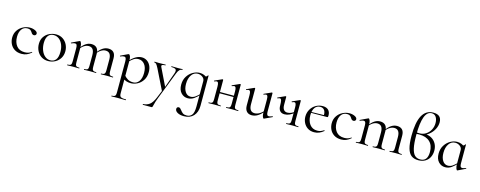

<svg xmlns="http://www.w3.org/2000/svg" viewBox="-35 -1641 7092 2838"><g transform="rotate(15 3511.0 -222.0)"><path d="M36 -185Q36 -249 68 -296.5Q100 -344 150.5 -369.5Q201 -395 254 -395Q298 -395 334.5 -377.5Q371 -360 371 -334Q371 -321 361.5 -311.5Q352 -302 336 -302Q309 -302 292 -335Q279 -355 264 -365Q249 -375 221 -375Q165 -375 133.5 -331.5Q102 -288 102 -215Q102 -131 144 -77Q186 -23 270 -23Q331 -23 372 -56H373Q376 -56 378.5 -53Q381 -50 379 -48Q344 -17 308.5 -2.5Q273 12 231 12Q166 12 122 -16.5Q78 -45 57 -90Q36 -135 36 -185Z M441 -198Q441 -263 472.5 -308.5Q504 -354 553.5 -376.5Q603 -399 654 -399Q713 -399 757 -370Q801 -341 824.5 -293.5Q848 -246 848 -193Q848 -131 819 -84.5Q790 -38 741.5 -12.5Q693 13 636 13Q578 13 533.5 -15.5Q489 -44 465 -92.5Q441 -141 441 -198ZM780 -165Q780 -227 759.5 -276Q739 -325 703 -352.5Q667 -380 621 -380Q567 -380 537.5 -341Q508 -302 508 -229Q508 -168 528 -117Q548 -66 584 -36Q620 -6 665 -6Q720 -6 750 -45Q780 -84 780 -165Z M1444 -12Q1471 -12 1484 -17.5Q1497 -23 1502 -37.5Q1507 -52 1507 -81V-240Q1507 -299 1486 -328Q1465 -357 1421 -357Q1386 -357 1349.5 -333.5Q1313 -310 1287 -270L1283 -282Q1325 -341 1366.5 -368.5Q1408 -396 1454 -396Q1507 -396 1535 -366Q1563 -336 1563 -275V-81Q1563 -51 1568 -37Q1573 -23 1586 -17.5Q1599 -12 1626 -12Q1629 -12 1629 -6Q1629 0 1626 0Q1603 0 1589 -1L1535 -2L1481 -1Q1467 0 1444 0Q1441 0 1441 -6Q1441 -12 1444 -12ZM1186 -12Q1213 -12 1226 -17.5Q1239 -23 1243.5 -37Q1248 -51 1248 -81V-240Q1248 -299 1227 -328Q1206 -357 1163 -357Q1127 -357 1091 -333.5Q1055 -310 1029 -270L1025 -282Q1067 -341 1108.5 -368.5Q1150 -396 1195 -396Q1248 -396 1276.5 -366Q1305 -336 1305 -277V-81Q1305 -51 1310 -37Q1315 -23 1328 -17.5Q1341 -12 1368 -12Q1371 -12 1371 -6Q1371 0 1368 0Q1345 0 1331 -1L1277 -2L1222 -1Q1209 0 1186 0Q1183 0 1183 -6Q1183 -12 1186 -12ZM929 -12Q956 -12 969 -17.5Q982 -23 986.5 -37Q991 -51 991 -81V-279Q991 -313 983 -328Q975 -343 956 -343Q940 -343 902 -328H900Q896 -328 894.5 -332.5Q893 -337 897 -339L1013 -394Q1015 -395 1019 -395Q1028 -395 1038 -372Q1048 -349 1048 -313V-81Q1048 -51 1052.5 -37Q1057 -23 1070 -17.5Q1083 -12 1110 -12Q1113 -12 1113 -6Q1113 0 1110 0Q1087 0 1074 -1L1020 -2L965 -1Q952 0 929 0Q926 0 926 -6Q926 -12 929 -12Z M1679 263Q1706 263 1719 257.5Q1732 252 1737 238Q1742 224 1742 194V-276Q1742 -312 1734 -327.5Q1726 -343 1706 -343Q1684 -343 1653 -329L1651 -328Q1647 -328 1645.5 -333Q1644 -338 1647 -340L1758 -393Q1760 -394 1765 -394Q1779 -394 1788.5 -370.5Q1798 -347 1798 -305V194Q1798 224 1805.5 238Q1813 252 1833.5 257.5Q1854 263 1898 263Q1900 263 1900 269Q1900 275 1898 275Q1864 275 1844 274L1771 273L1716 274Q1702 275 1679 275Q1676 275 1676 269Q1676 263 1679 263ZM1772 -30 1786 -85Q1817 -47 1850.5 -27.5Q1884 -8 1934 -8Q1987 -8 2021 -54.5Q2055 -101 2055 -184Q2055 -268 2018 -314.5Q1981 -361 1924 -361Q1884 -361 1851.5 -340Q1819 -319 1781 -278L1773 -286Q1824 -344 1871 -371.5Q1918 -399 1966 -399Q2007 -399 2042 -377Q2077 -355 2098 -313Q2119 -271 2119 -215Q2119 -140 2085 -88.5Q2051 -37 2001.5 -12Q1952 13 1904 13Q1865 13 1836 3.5Q1807 -6 1772 -30Z M2385 -10V18L2227 -303Q2204 -347 2192 -360.5Q2180 -374 2161 -374Q2159 -374 2159 -380Q2159 -386 2161 -386L2195 -385Q2207 -384 2228 -384L2292 -385Q2306 -386 2331 -386Q2333 -386 2333 -380Q2333 -374 2331 -374Q2273 -374 2273 -351Q2273 -345 2278 -335L2415 -53L2390 -15L2490 -294Q2498 -318 2498 -332Q2498 -355 2480 -364.5Q2462 -374 2421 -374Q2419 -374 2419 -380Q2419 -386 2421 -386Q2448 -386 2462 -385L2522 -384L2558 -385Q2568 -386 2589 -386Q2592 -386 2592 -380Q2592 -374 2589 -374Q2564 -374 2546 -356.5Q2528 -339 2512 -297L2350 120Q2324 186 2311 244Q2306 265 2303 270Q2300 275 2288 275H2158Q2156 275 2156 269Q2156 263 2158 263Q2216 261 2257.5 230Q2299 199 2334 114Z M2651 206Q2651 189 2660 181Q2669 173 2681 173Q2695 173 2704 180.5Q2713 188 2726 205Q2745 231 2765 245.5Q2785 260 2825 260Q2873 260 2902 225Q2931 190 2931 94V-361Q2951 -369 2960 -375Q2969 -381 2977 -395Q2978 -397 2982 -395.5Q2986 -394 2986 -392V70Q2986 166 2933.5 223.5Q2881 281 2787 281Q2727 281 2689 259.5Q2651 238 2651 206ZM2629 -161Q2629 -233 2663 -287Q2697 -341 2748.5 -370Q2800 -399 2852 -399Q2887 -399 2919 -386Q2951 -373 2971 -350L2931 -294Q2931 -331 2899 -355Q2867 -379 2827 -379Q2768 -379 2731.5 -326.5Q2695 -274 2695 -190Q2695 -115 2725.5 -69Q2756 -23 2807 -23Q2845 -23 2878.5 -46.5Q2912 -70 2947 -107L2955 -100Q2911 -50 2868.5 -20Q2826 10 2773 10Q2712 10 2670.5 -35Q2629 -80 2629 -161Z M3360 -12Q3388 -12 3401 -17Q3414 -22 3419 -36.5Q3424 -51 3424 -81V-268Q3424 -307 3417 -324.5Q3410 -342 3394 -342Q3385 -342 3360 -332H3359Q3355 -332 3353 -337.5Q3351 -343 3355 -344L3466 -394L3470 -395Q3473 -395 3476.5 -392.5Q3480 -390 3480 -387V-81Q3480 -51 3484.5 -36.5Q3489 -22 3502.5 -17Q3516 -12 3544 -12Q3546 -12 3546 -6Q3546 0 3544 0Q3518 0 3503 -1L3453 -2L3399 -1Q3385 0 3360 0Q3357 0 3357 -6Q3357 -12 3360 -12ZM3091 -12Q3119 -12 3132.5 -17Q3146 -22 3150.5 -36.5Q3155 -51 3155 -81V-268Q3155 -307 3148 -324.5Q3141 -342 3125 -342Q3116 -342 3091 -332H3090Q3086 -332 3084 -337.5Q3082 -343 3086 -344L3197 -394L3201 -395Q3204 -395 3207.5 -392.5Q3211 -390 3211 -387V-81Q3211 -51 3215.5 -36.5Q3220 -22 3233.5 -17Q3247 -12 3275 -12Q3277 -12 3277 -6Q3277 0 3275 0Q3249 0 3234 -1L3184 -2L3131 -1Q3117 0 3091 0Q3088 0 3088 -6Q3088 -12 3091 -12ZM3181 -203H3450V-183H3181Z M3645 -115V-268Q3645 -307 3638 -324.5Q3631 -342 3615 -342Q3601 -342 3581 -332H3580Q3576 -332 3574 -337.5Q3572 -343 3576 -344L3687 -394L3691 -395Q3694 -395 3697.5 -392.5Q3701 -390 3701 -387V-148Q3701 -32 3785 -32Q3823 -32 3862 -55Q3901 -78 3929 -117L3934 -106Q3889 -47 3844 -19.5Q3799 8 3751 8Q3701 8 3673 -23.5Q3645 -55 3645 -115ZM4001 -43Q4018 -43 4054 -57H4056Q4060 -57 4061.5 -52.5Q4063 -48 4059 -46L3942 9L3938 10Q3928 10 3919 -13Q3910 -36 3910 -73V-268Q3910 -308 3903.5 -325Q3897 -342 3880 -342Q3866 -342 3846 -332H3845Q3841 -332 3839.5 -337.5Q3838 -343 3842 -344L3953 -394L3956 -395Q3959 -395 3962.5 -392.5Q3966 -390 3966 -387V-107Q3966 -73 3974 -58Q3982 -43 4001 -43Z M4122 -241Q4122 -289 4116 -315.5Q4110 -342 4092 -342Q4081 -342 4058 -332H4057Q4053 -332 4051 -337Q4049 -342 4053 -344L4163 -394L4167 -395Q4170 -395 4173 -392.5Q4176 -390 4176 -387V-264Q4176 -216 4195.5 -191Q4215 -166 4250 -166Q4280 -166 4310.5 -179Q4341 -192 4362 -213L4367 -201Q4296 -131 4216 -131Q4170 -131 4146 -159Q4122 -187 4122 -241ZM4278 -12Q4306 -12 4319.5 -17.5Q4333 -23 4338 -37Q4343 -51 4343 -81V-268Q4343 -307 4336 -324.5Q4329 -342 4313 -342Q4302 -342 4279 -332H4278Q4274 -332 4272 -337.5Q4270 -343 4274 -344L4385 -394L4388 -395Q4391 -395 4395 -392.5Q4399 -390 4399 -387V-81Q4399 -51 4403.5 -36.5Q4408 -22 4421 -17Q4434 -12 4462 -12Q4465 -12 4465 -6Q4465 0 4462 0Q4437 0 4423 -1L4371 -2L4319 -1Q4304 0 4278 0Q4276 0 4276 -6Q4276 -12 4278 -12Z M4524 -180Q4524 -239 4552 -288.5Q4580 -338 4628.5 -366.5Q4677 -395 4735 -395Q4791 -395 4821 -365Q4851 -335 4851 -281Q4851 -267 4848.5 -261Q4846 -255 4839 -255H4783L4784 -273Q4784 -323 4762 -349Q4740 -375 4702 -375Q4649 -375 4619.5 -333Q4590 -291 4590 -218Q4590 -131 4631 -77Q4672 -23 4746 -23Q4776 -23 4797.5 -31Q4819 -39 4846 -56H4847Q4850 -56 4852.5 -52.5Q4855 -49 4853 -46Q4785 12 4707 12Q4649 12 4608 -15Q4567 -42 4545.5 -86Q4524 -130 4524 -180ZM4571 -267 4798 -271V-255L4572 -254Z M4926 -185Q4926 -249 4958 -296.5Q4990 -344 5040.5 -369.5Q5091 -395 5144 -395Q5188 -395 5224.5 -377.5Q5261 -360 5261 -334Q5261 -321 5251.5 -311.5Q5242 -302 5226 -302Q5199 -302 5182 -335Q5169 -355 5154 -365Q5139 -375 5111 -375Q5055 -375 5023.5 -331.5Q4992 -288 4992 -215Q4992 -131 5034 -77Q5076 -23 5160 -23Q5221 -23 5262 -56H5263Q5266 -56 5268.5 -53Q5271 -50 5269 -48Q5234 -17 5198.5 -2.5Q5163 12 5121 12Q5056 12 5012 -16.5Q4968 -45 4947 -90Q4926 -135 4926 -185Z M5861 -12Q5888 -12 5901 -17.5Q5914 -23 5919 -37.5Q5924 -52 5924 -81V-240Q5924 -299 5903 -328Q5882 -357 5838 -357Q5803 -357 5766.5 -333.5Q5730 -310 5704 -270L5700 -282Q5742 -341 5783.5 -368.5Q5825 -396 5871 -396Q5924 -396 5952 -366Q5980 -336 5980 -275V-81Q5980 -51 5985 -37Q5990 -23 6003 -17.5Q6016 -12 6043 -12Q6046 -12 6046 -6Q6046 0 6043 0Q6020 0 6006 -1L5952 -2L5898 -1Q5884 0 5861 0Q5858 0 5858 -6Q5858 -12 5861 -12ZM5603 -12Q5630 -12 5643 -17.5Q5656 -23 5660.5 -37Q5665 -51 5665 -81V-240Q5665 -299 5644 -328Q5623 -357 5580 -357Q5544 -357 5508 -333.5Q5472 -310 5446 -270L5442 -282Q5484 -341 5525.5 -368.5Q5567 -396 5612 -396Q5665 -396 5693.5 -366Q5722 -336 5722 -277V-81Q5722 -51 5727 -37Q5732 -23 5745 -17.5Q5758 -12 5785 -12Q5788 -12 5788 -6Q5788 0 5785 0Q5762 0 5748 -1L5694 -2L5639 -1Q5626 0 5603 0Q5600 0 5600 -6Q5600 -12 5603 -12ZM5346 -12Q5373 -12 5386 -17.5Q5399 -23 5403.5 -37Q5408 -51 5408 -81V-279Q5408 -313 5400 -328Q5392 -343 5373 -343Q5357 -343 5319 -328H5317Q5313 -328 5311.5 -332.5Q5310 -337 5314 -339L5430 -394Q5432 -395 5436 -395Q5445 -395 5455 -372Q5465 -349 5465 -313V-81Q5465 -51 5469.5 -37Q5474 -23 5487 -17.5Q5500 -12 5527 -12Q5530 -12 5530 -6Q5530 0 5527 0Q5504 0 5491 -1L5437 -2L5382 -1Q5369 0 5346 0Q5343 0 5343 -6Q5343 -12 5346 -12Z M6496 -185Q6496 -129 6473.5 -84Q6451 -39 6407 -13Q6363 13 6301 13Q6236 13 6195 -18Q6154 -49 6133.5 -120.5Q6113 -192 6113 -313Q6113 -725 6339 -725Q6464 -725 6464 -609Q6464 -555 6437 -503.5Q6410 -452 6365 -415Q6320 -378 6270 -365L6304 -387Q6357 -387 6401 -361.5Q6445 -336 6470.5 -290.5Q6496 -245 6496 -185ZM6439 -150Q6439 -251 6381.5 -305Q6324 -359 6219 -359Q6179 -359 6160 -356V-379Q6179 -376 6218 -376Q6272 -376 6315.5 -404.5Q6359 -433 6383.5 -480.5Q6408 -528 6408 -582Q6408 -638 6385 -674Q6362 -710 6317 -710Q6178 -710 6178 -340Q6178 -211 6195 -138Q6212 -65 6244 -35.5Q6276 -6 6327 -6Q6439 -6 6439 -150Z M6568 -161Q6568 -233 6602 -287Q6636 -341 6687.5 -370Q6739 -399 6791 -399Q6826 -399 6858 -386Q6890 -373 6910 -350L6870 -294Q6870 -331 6838 -355Q6806 -379 6766 -379Q6707 -379 6670.5 -326.5Q6634 -274 6634 -190Q6634 -115 6664.5 -69Q6695 -23 6746 -23Q6784 -23 6817.5 -46.5Q6851 -70 6886 -107L6894 -100Q6850 -50 6807.5 -20Q6765 10 6712 10Q6651 10 6609.5 -35Q6568 -80 6568 -161ZM6870 -80V-361Q6890 -369 6899 -375Q6908 -381 6916 -395Q6917 -397 6921 -395.5Q6925 -394 6925 -392V-107Q6925 -73 6933 -58.5Q6941 -44 6960 -44Q6977 -44 7013 -58H7015Q7019 -58 7020.5 -53.5Q7022 -49 7018 -48L6902 8Q6900 9 6897 9Q6888 9 6879 -17Q6870 -43 6870 -80Z"/></g></svg>

Font: Cormorant Infant
Style: Regular
Weight: 400
Designer: Christian Thalmann (Catharsis Fonts)
Foundry: Catharsis Fonts
Version: Version 4.000